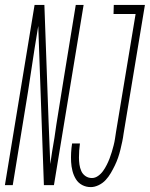

<svg xmlns="http://www.w3.org/2000/svg" viewBox="-57 -755 611 783"><path d="M-37 0 84 -735H124L141 -263L148 -86Q152 -113 156 -139.5Q160 -166 165 -193L173 -248Q181 -296 188.5 -344.5Q196 -393 204 -441L252 -735H284L163 0H122L99 -649Q84 -560 71 -471.5Q58 -383 43 -294L-5 0ZM313 8Q294 8 278 -0.5Q262 -9 252.5 -24.5Q243 -40 238.5 -58Q234 -76 233 -94.5Q232 -113 233 -132Q234 -151 237 -170H269Q267 -156 266 -141.5Q265 -127 265 -112.5Q265 -98 267 -84Q269 -70 274.5 -57.5Q280 -45 291.5 -37Q303 -29 318 -29Q331 -29 343 -37.5Q355 -46 363.5 -58Q372 -70 378.5 -83Q385 -96 390 -109Q395 -122 399 -135.5Q403 -149 406.5 -162.5Q410 -176 412 -189.5Q414 -203 416 -216L496 -698H406L407 -735H534L447 -210Q445 -194 441.5 -177.5Q438 -161 434 -144.5Q430 -128 424.5 -112Q419 -96 411.5 -80.5Q404 -65 395 -49.5Q386 -34 374 -21Q362 -8 345.5 0Q329 8 313 8Z"/></svg>

Font: Iosevka Term Curly Extralight
Style: Italic
Weight: 200
Italic angle: -9°
Designer: Belleve Invis
Foundry: Belleve Invis
Version: Version 32.3.0